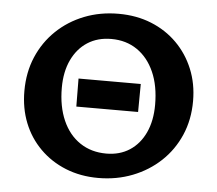

<svg xmlns="http://www.w3.org/2000/svg" viewBox="-50 -728 903 799"><g transform="rotate(5 401.5 -329.0)"><path d="M388 15Q314 15 252 -10Q190 -35 144.5 -80.5Q99 -126 75 -186.5Q51 -247 51 -319Q51 -397 78.5 -461.5Q106 -526 155.5 -573.5Q205 -621 271 -647Q337 -673 414 -673Q489 -673 551 -648Q613 -623 658.5 -577.5Q704 -532 729 -471Q754 -410 754 -338Q754 -260 726 -195.5Q698 -131 648 -84Q598 -37 531.5 -11Q465 15 388 15ZM413 -89Q469 -89 510.5 -116Q552 -143 575 -192.5Q598 -242 598 -309Q598 -388 572.5 -445.5Q547 -503 501 -534.5Q455 -566 393 -566Q336 -566 294 -539Q252 -512 228.5 -462.5Q205 -413 205 -346Q205 -268 230.5 -210Q256 -152 303 -120.5Q350 -89 413 -89ZM272 -273 271 -390H531L530 -273Z"/></g></svg>

Font: Ysabeau Office ExtraBold
Style: Regular
Weight: 800
Designer: Christian Thalmann (Catharsis Fonts)
Version: Version 2.001;gftools[0.9.30]; featfreeze: tnum,lnum,ss02